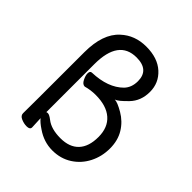

<svg xmlns="http://www.w3.org/2000/svg" viewBox="-203 -867 1015 1015"><g transform="rotate(45 305.0 -359.0)"><path d="M179 -113Q183 -115 189 -115Q200 -115 222 -98Q260 -68 329 -68Q396 -68 431.5 -105.5Q467 -143 467 -215Q467 -286 423.5 -324Q380 -362 299 -362Q262 -362 227 -352Q210 -352 199 -374Q188 -396 188 -411Q188 -431 202 -431Q318 -435 378 -495Q406 -524 406 -571Q406 -655 312 -655Q179 -655 179 -472ZM158 14Q138 14 117 5Q96 -4 96 -22Q97 -30 97 -479Q97 -617 166 -679Q223 -732 308 -732Q393 -732 442 -687.5Q491 -643 491 -576Q491 -509 449 -465.5Q407 -422 388 -416Q408 -416 453.5 -389.5Q499 -363 526 -319Q553 -275 553 -215Q553 -155 527 -104Q501 -53 453.5 -22.5Q406 8 344 8Q281 8 226 -30Q194 -51 180 -69L183 -3Q183 14 158 14Z"/></g></svg>

Font: LXGW WenKai Medium
Style: Regular
Weight: 500
Designer: LXGW / Fontworks Inc.
Foundry: LXGW / Fontworks Inc.
Version: Version 1.501; October 10, 2024